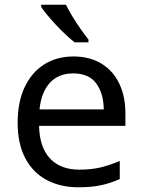

<svg xmlns="http://www.w3.org/2000/svg" viewBox="-20 -786 604 816"><path d="M292 -546Q361 -546 410.5 -516Q460 -486 486.5 -431.5Q513 -377 513 -304V-251H146Q148 -160 192.5 -112.5Q237 -65 317 -65Q368 -65 407.5 -74.5Q447 -84 489 -102V-25Q448 -7 408 1.5Q368 10 313 10Q237 10 178.5 -21Q120 -52 87.5 -113.5Q55 -175 55 -264Q55 -352 84.5 -415Q114 -478 167.5 -512Q221 -546 292 -546ZM291 -474Q228 -474 191.5 -433.5Q155 -393 148 -321H421Q420 -389 389 -431.5Q358 -474 291 -474ZM260 -766Q271 -744 287.5 -716.5Q304 -689 322.5 -663Q341 -637 356 -618V-606H297Q274 -624 245 -652.5Q216 -681 191.5 -709.5Q167 -738 155 -756V-766Z"/></svg>

Font: Noto Sans Sogdian
Style: Regular
Weight: 400
Designer: Monotype Design Team
Foundry: Monotype Imaging Inc.
Version: Version 2.002; ttfautohint (v1.8.4.7-5d5b)